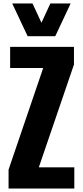

<svg xmlns="http://www.w3.org/2000/svg" viewBox="-20 -1078 473 1098"><path d="M29 0V-108L227 -689H38V-810H403V-709L202 -121H405V0ZM138 -871 50 -1058H166L217 -948L268 -1058H384L296 -871Z"/></svg>

Font: Oswald
Style: Bold
Weight: 700
Designer: Vernon Adams
Foundry: Vernon Adams
Version: Version 4.103;gftools[0.9.33.dev8+g029e19f]